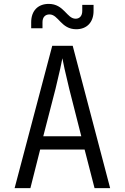

<svg xmlns="http://www.w3.org/2000/svg" viewBox="-20 -965 640 985"><path d="M371 -815C425 -815 460 -850 460 -909V-940H402V-909C402 -883 388 -869 368 -869C322 -869 309 -945 230 -945C175 -945 140 -910 140 -851V-820H198V-851C198 -877 212 -891 234 -891C280 -891 293 -815 371 -815ZM136 0 186 -198H414L465 0H545L353 -730H248L55 0ZM265 -510C285 -591 297 -649 300 -666C303 -649 315 -591 335 -510L397 -266H202Z"/></svg>

Font: Tekne LDO Light
Style: Regular
Weight: 300
Monospace: yes
Designer: Alessio Laiso, Mario Rullo, Paolo Rosset
Foundry: Alessio Laiso
Version: Version 1.000;hotconv 1.0.109;makeotfexe 2.5.65596